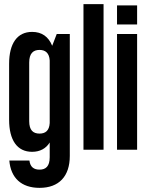

<svg xmlns="http://www.w3.org/2000/svg" viewBox="-20 -723 714 927"><path d="M135 -569C63 -569 24 -513 24 -415V-145C24 -46 63 10 135 10C173 10 202 -6 220 -35V36C220 80 201 96 171 96C144 96 126 84 122 52H25C32 136 83 184 171 184C265 184 317 128 317 30V-559H254L232 -502C214 -546 182 -569 135 -569ZM171 -482C199 -482 218 -467 220 -431V-129C218 -92 199 -78 171 -78C140 -78 121 -94 121 -138V-421C121 -465 140 -482 171 -482Z M383 -703V0H480V-703Z M545 -697V-605H642V-697ZM545 -559V0H642V-559Z"/></svg>

Font: Modon Arabic
Style: Bold
Weight: 700
Designer: Ahmedzaza
Foundry: Ahmedzaza
Version: Version 2.010